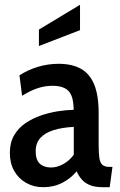

<svg xmlns="http://www.w3.org/2000/svg" viewBox="-20 -769 498 799"><path d="M160 10Q120.5 10 89 -7.8Q57.5 -25.5 39.2 -57.5Q21 -89.5 21 -133Q21 -175.5 38.8 -206Q56.5 -236.5 86 -256.5Q115.5 -276.5 150.5 -288.5Q185.5 -300.5 221.2 -306Q257 -311.5 286.5 -312Q286 -369 265 -390.5Q244 -412 198 -412Q167.5 -412 137.5 -402.2Q107.5 -392.5 72 -370.5L61 -455.5Q96.5 -478.5 138.2 -491Q180 -503.5 223.5 -503.5Q278.5 -503.5 315.5 -483.5Q352.5 -463.5 371.5 -418.5Q390.5 -373.5 390.5 -298.5V-168Q390.5 -132 393.5 -111.8Q396.5 -91.5 406.2 -83Q416 -74.5 435.5 -74.5H448L436.5 10H408Q376.5 10 355.8 2Q335 -6 321.5 -20.8Q308 -35.5 299 -56Q274 -26 238.8 -8Q203.5 10 160 10ZM192.5 -72Q217.5 -72 243 -86Q268.5 -100 287 -125V-241Q239 -238.5 203.2 -227.5Q167.5 -216.5 148 -195Q128.5 -173.5 128.5 -139.5Q128.5 -104 145.5 -88Q162.5 -72 192.5 -72ZM142 -577.5V-646L313 -749V-643.5Z"/></svg>

Font: Cabin SemiCondensedMedium
Style: Regular
Weight: 500
Width: 4
Designer: Pablo Impallari
Foundry: Pablo Impallari. http://www.impallari.com Igino Marini. http://www.ikern.com
Version: Version 3.001